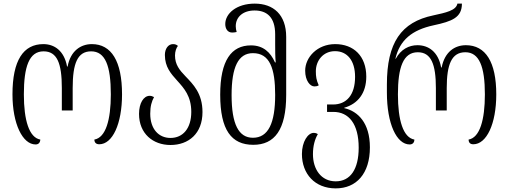

<svg xmlns="http://www.w3.org/2000/svg" viewBox="-20 -791 2814 1062"><path d="M177 8C192 8 202 -1 203 -19C141 -30 112 -126 112 -269C112 -422 141 -507 221 -507C296 -507 322 -441 322 -304V-180H382V-304C382 -441 409 -507 484 -507C562 -507 593 -428 593 -269C593 -128 565 -30 502 -19C502 -3 511 7 529 7C602 7 655 -105 655 -269C655 -453 596 -547 488 -547C427 -547 370 -510 354 -423H351C335 -511 280 -547 220 -547C109 -547 49 -457 49 -269C49 -106 105 8 177 8Z M923 11C1023 11 1100 -52 1100 -171C1100 -275 1048 -325 1006 -369C973 -403 948 -434 948 -484C948 -506 955 -526 964 -537C958 -543 950 -547 937 -547C910 -547 892 -521 892 -487C892 -420 926 -383 960 -345C998 -303 1038 -259 1038 -172C1038 -81 992 -28 923 -28C858 -28 811 -77 811 -162C811 -204 819 -230 832 -254C823 -259 816 -261 808 -261C774 -261 749 -220 749 -161C749 -52 826 11 923 11Z M1381 10C1498 10 1563 -72 1563 -266V-587C1563 -710 1492 -771 1389 -771C1288 -771 1226 -716 1226 -658C1226 -632 1239 -611 1264 -611C1273 -611 1281 -612 1289 -614C1286 -625 1284 -635 1284 -646C1284 -697 1324 -733 1388 -733C1456 -733 1502 -696 1502 -601V-545C1502 -515 1502 -478 1505 -446H1501C1476 -502 1436 -540 1368 -540C1260 -540 1198 -457 1198 -267C1198 -72 1260 10 1381 10ZM1379 -29C1300 -29 1261 -104 1261 -265C1261 -420 1298 -497 1379 -497C1472 -497 1502 -413 1502 -266C1502 -110 1464 -29 1379 -29Z M1837 251C1951 251 2026 170 2026 24C2026 -111 1960 -176 1884 -193V-195C1960 -217 2006 -276 2006 -367C2006 -481 1936 -547 1834 -547C1735 -547 1668 -474 1668 -400C1668 -345 1695 -313 1719 -313C1727 -313 1735 -314 1743 -319C1730 -348 1727 -367 1727 -397C1727 -455 1767 -508 1833 -508C1900 -508 1944 -457 1944 -366C1944 -265 1896 -213 1822 -213H1789V-172H1824C1909 -172 1964 -106 1964 26C1964 145 1918 212 1837 212C1756 212 1711 145 1711 62C1711 15 1722 -22 1738 -49C1731 -54 1724 -56 1715 -56C1683 -56 1650 -7 1650 61C1650 170 1721 251 1837 251Z M2246 8C2261 8 2272 -1 2272 -19C2210 -30 2181 -126 2181 -269C2181 -418 2210 -502 2291 -502C2365 -502 2391 -435 2391 -304V-180H2451V-304C2451 -435 2478 -502 2554 -502C2631 -502 2662 -422 2662 -269C2662 -128 2634 -30 2572 -19C2572 -3 2580 7 2598 7C2671 7 2725 -105 2725 -269C2725 -448 2666 -541 2557 -541C2496 -541 2440 -505 2423 -418H2420C2404 -505 2350 -541 2289 -541C2242 -541 2197 -518 2169 -466H2167C2191 -569 2258 -625 2378 -651C2481 -673 2535 -694 2535 -771H2510C2503 -733 2446 -721 2377 -706C2198 -669 2120 -554 2120 -324V-279C2120 -106 2174 8 2246 8Z"/></svg>

Font: Noto Serif Georgian Condensed Light
Style: Regular
Weight: 300
Width: 3
Designer: Monotype Design Team, Akaki Razmadze
Foundry: Google LLC
Version: Version 2.003